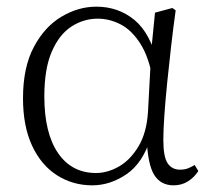

<svg xmlns="http://www.w3.org/2000/svg" viewBox="-20 -542 639 576"><path d="M257 14Q198 14 150.5 -16.5Q103 -47 76 -105.5Q49 -164 49 -247Q49 -340 81.5 -401Q114 -462 164.5 -492Q215 -522 269 -522Q335 -522 383.5 -482Q432 -442 454 -349H462L440 -296Q428 -368 402 -409.5Q376 -451 342.5 -468.5Q309 -486 273 -486Q231 -486 194.5 -462.5Q158 -439 135.5 -387.5Q113 -336 113 -253Q113 -143 154 -83Q195 -23 268 -23Q302 -23 336 -42Q370 -61 395 -102Q420 -143 424 -207L434 -393L445 -504L497 -518L507 -511Q500 -461 493.5 -404.5Q487 -348 481.5 -293.5Q476 -239 473 -194.5Q470 -150 470 -123Q470 -71 483 -52Q496 -33 520 -33Q534 -33 544 -37Q554 -41 564 -47L575 -29Q563 -10 544 2Q525 14 501 14Q462 14 442.5 -17.5Q423 -49 420 -128H432Q408 -52 359 -19Q310 14 257 14Z"/></svg>

Font: Noto Serif SC ExtraLight
Style: Regular
Weight: 200
Designer: Ryoko NISHIZUKA 西塚涼子 (kana & ideographs); Frank Grießhammer (Latin, Greek & Cyrillic); Wenlong ZHANG 张文龙 (bopomofo); San
Foundry: Adobe
Version: Version 2.002-H1;hotconv 1.1.0;makeotfexe 2.6.0